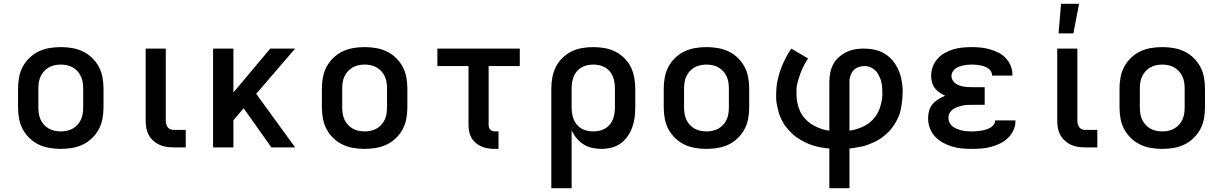

<svg xmlns="http://www.w3.org/2000/svg" viewBox="-20 -776 6440 1011"><path d="M300 8Q270 8 240.5 3Q211 -2 184.5 -14.5Q158 -27 136 -48Q114 -69 100 -95Q86 -121 80.5 -150.5Q75 -180 75 -210V-310Q75 -340 80.5 -369.5Q86 -399 100 -425Q114 -451 136 -472Q158 -493 184.5 -505.5Q211 -518 240.5 -523Q270 -528 300 -528Q330 -528 359.5 -523Q389 -518 415.5 -505.5Q442 -493 464 -472Q486 -451 500 -425Q514 -399 519.5 -369.5Q525 -340 525 -310V-210Q525 -180 519.5 -150.5Q514 -121 500 -95Q486 -69 464 -48Q442 -27 415.5 -14.5Q389 -2 359.5 3Q330 8 300 8ZM300 -84Q316 -84 332.5 -87.5Q349 -91 363 -99Q377 -107 388 -119Q399 -131 406 -146Q413 -161 415.5 -177.5Q418 -194 418 -210V-310Q418 -326 415.5 -342.5Q413 -359 406 -374Q399 -389 388 -401Q377 -413 363 -421Q349 -429 332.5 -432.5Q316 -436 300 -436Q284 -436 267.5 -432.5Q251 -429 237 -421Q223 -413 212 -401Q201 -389 194 -374Q187 -359 184.5 -342.5Q182 -326 182 -310V-210Q182 -194 184.5 -177.5Q187 -161 194 -146Q201 -131 212 -119Q223 -107 237 -99Q251 -91 267.5 -87.5Q284 -84 300 -84Z M958 0H894Q874 0 854.5 -3Q835 -6 817.5 -14.5Q800 -23 785.5 -36.5Q771 -50 762 -67.5Q753 -85 750 -104Q747 -123 747 -143V-520H853V-143Q853 -134 855 -124.5Q857 -115 862 -107.5Q867 -100 875.5 -96Q884 -92 894 -92H958Z M1102 0V-520H1209V-289L1403 -520H1534L1329 -282L1534 0H1409L1263 -206L1209 -143V0Z M1900 8Q1870 8 1840.5 3Q1811 -2 1784.5 -14.5Q1758 -27 1736 -48Q1714 -69 1700 -95Q1686 -121 1680.5 -150.5Q1675 -180 1675 -210V-310Q1675 -340 1680.5 -369.5Q1686 -399 1700 -425Q1714 -451 1736 -472Q1758 -493 1784.5 -505.5Q1811 -518 1840.5 -523Q1870 -528 1900 -528Q1930 -528 1959.5 -523Q1989 -518 2015.5 -505.5Q2042 -493 2064 -472Q2086 -451 2100 -425Q2114 -399 2119.5 -369.5Q2125 -340 2125 -310V-210Q2125 -180 2119.5 -150.5Q2114 -121 2100 -95Q2086 -69 2064 -48Q2042 -27 2015.5 -14.5Q1989 -2 1959.5 3Q1930 8 1900 8ZM1900 -84Q1916 -84 1932.5 -87.5Q1949 -91 1963 -99Q1977 -107 1988 -119Q1999 -131 2006 -146Q2013 -161 2015.5 -177.5Q2018 -194 2018 -210V-310Q2018 -326 2015.5 -342.5Q2013 -359 2006 -374Q1999 -389 1988 -401Q1977 -413 1963 -421Q1949 -429 1932.5 -432.5Q1916 -436 1900 -436Q1884 -436 1867.5 -432.5Q1851 -429 1837 -421Q1823 -413 1812 -401Q1801 -389 1794 -374Q1787 -359 1784.5 -342.5Q1782 -326 1782 -310V-210Q1782 -194 1784.5 -177.5Q1787 -161 1794 -146Q1801 -131 1812 -119Q1823 -107 1837 -99Q1851 -91 1867.5 -87.5Q1884 -84 1900 -84Z M2605 8H2587Q2569 8 2551 5.5Q2533 3 2516.5 -4Q2500 -11 2486 -22.5Q2472 -34 2463 -49.5Q2454 -65 2450.5 -82.5Q2447 -100 2447 -118V-428H2283V-520H2717V-428H2553V-118Q2553 -111 2555 -104.5Q2557 -98 2562 -93Q2567 -88 2573.5 -86Q2580 -84 2587 -84H2605Z M2883 215V-310Q2883 -339 2888.5 -368.5Q2894 -398 2907 -424Q2920 -450 2941.5 -471Q2963 -492 2989.5 -505Q3016 -518 3045.5 -523Q3075 -528 3104 -528Q3133 -528 3162.5 -523Q3192 -518 3218.5 -505Q3245 -492 3266.5 -471Q3288 -450 3301 -424Q3314 -398 3319.5 -368.5Q3325 -339 3325 -310V-210Q3325 -183 3321.5 -156.5Q3318 -130 3309 -105Q3300 -80 3284.5 -58Q3269 -36 3247.5 -20.5Q3226 -5 3199.5 1.5Q3173 8 3147 8Q3122 8 3097.5 2.5Q3073 -3 3052.5 -16Q3032 -29 3016 -48.5Q3000 -68 2990 -90V215ZM3104 -84Q3120 -84 3136 -87.5Q3152 -91 3166 -99Q3180 -107 3190.5 -119.5Q3201 -132 3207 -147Q3213 -162 3215.5 -178Q3218 -194 3218 -210V-310Q3218 -326 3215.5 -342Q3213 -358 3207 -373Q3201 -388 3190.5 -400.5Q3180 -413 3166 -421Q3152 -429 3136 -432.5Q3120 -436 3104 -436Q3088 -436 3072 -432.5Q3056 -429 3042 -421Q3028 -413 3017.5 -400.5Q3007 -388 3001 -373Q2995 -358 2992.5 -342Q2990 -326 2990 -310V-210Q2990 -194 2992.5 -178Q2995 -162 3001 -147Q3007 -132 3017.5 -119.5Q3028 -107 3042 -99Q3056 -91 3072 -87.5Q3088 -84 3104 -84Z M3700 8Q3670 8 3640.5 3Q3611 -2 3584.5 -14.5Q3558 -27 3536 -48Q3514 -69 3500 -95Q3486 -121 3480.5 -150.5Q3475 -180 3475 -210V-310Q3475 -340 3480.5 -369.5Q3486 -399 3500 -425Q3514 -451 3536 -472Q3558 -493 3584.5 -505.5Q3611 -518 3640.5 -523Q3670 -528 3700 -528Q3730 -528 3759.5 -523Q3789 -518 3815.5 -505.5Q3842 -493 3864 -472Q3886 -451 3900 -425Q3914 -399 3919.5 -369.5Q3925 -340 3925 -310V-210Q3925 -180 3919.5 -150.5Q3914 -121 3900 -95Q3886 -69 3864 -48Q3842 -27 3815.5 -14.5Q3789 -2 3759.5 3Q3730 8 3700 8ZM3700 -84Q3716 -84 3732.5 -87.5Q3749 -91 3763 -99Q3777 -107 3788 -119Q3799 -131 3806 -146Q3813 -161 3815.5 -177.5Q3818 -194 3818 -210V-310Q3818 -326 3815.5 -342.5Q3813 -359 3806 -374Q3799 -389 3788 -401Q3777 -413 3763 -421Q3749 -429 3732.5 -432.5Q3716 -436 3700 -436Q3684 -436 3667.5 -432.5Q3651 -429 3637 -421Q3623 -413 3612 -401Q3601 -389 3594 -374Q3587 -359 3584.5 -342.5Q3582 -326 3582 -310V-210Q3582 -194 3584.5 -177.5Q3587 -161 3594 -146Q3601 -131 3612 -119Q3623 -107 3637 -99Q3651 -91 3667.5 -87.5Q3684 -84 3700 -84Z M4347 215V6Q4333 5 4320 3Q4307 1 4294 -1.5Q4281 -4 4268.5 -7.5Q4256 -11 4243.5 -16Q4231 -21 4219.5 -26.5Q4208 -32 4196.5 -39Q4185 -46 4174 -53.5Q4163 -61 4153.5 -70Q4144 -79 4135 -88.5Q4126 -98 4118 -108.5Q4110 -119 4103.5 -130.5Q4097 -142 4091.5 -154Q4086 -166 4082 -178.5Q4078 -191 4074.5 -207Q4071 -223 4069 -235.5Q4067 -248 4067 -257V-277Q4067 -287 4067.5 -297.5Q4068 -308 4069 -318Q4070 -328 4071.5 -338Q4073 -348 4075.5 -357.5Q4078 -367 4080.5 -377Q4083 -387 4086 -396.5Q4089 -406 4092.5 -415.5Q4096 -425 4100 -434.5Q4104 -444 4108.5 -453Q4113 -462 4118.5 -473Q4124 -484 4129 -492.5Q4134 -501 4138 -507L4147 -520L4235 -468Q4227 -456 4219.5 -443Q4212 -430 4206 -417Q4200 -404 4194.5 -389Q4189 -374 4184 -357.5Q4179 -341 4176.5 -327.5Q4174 -314 4174 -305V-279Q4174 -257 4178.5 -235Q4183 -213 4192 -192.5Q4201 -172 4215.5 -155Q4230 -138 4248 -125.5Q4266 -113 4290 -103Q4314 -93 4329 -91L4347 -88V-343Q4347 -357 4348.5 -371Q4350 -385 4353 -398.5Q4356 -412 4361.5 -425Q4367 -438 4374.5 -449.5Q4382 -461 4392 -470.5Q4402 -480 4413.5 -488Q4425 -496 4437.5 -502Q4450 -508 4463.5 -512Q4477 -516 4493 -518Q4509 -520 4518 -520H4530Q4547 -520 4563.5 -518Q4580 -516 4596 -511.5Q4612 -507 4627 -499.5Q4642 -492 4655.5 -481.5Q4669 -471 4679.5 -458.5Q4690 -446 4698.5 -431.5Q4707 -417 4713.5 -401.5Q4720 -386 4724 -369.5Q4728 -353 4730.5 -334Q4733 -315 4733 -304V-289Q4733 -273 4731.5 -257Q4730 -241 4727.5 -224.5Q4725 -208 4721.5 -192.5Q4718 -177 4711.5 -162Q4705 -147 4697 -133Q4689 -119 4679.5 -106Q4670 -93 4658.5 -81.5Q4647 -70 4634 -59.5Q4621 -49 4607 -40.5Q4593 -32 4578.5 -25.5Q4564 -19 4548.5 -13.5Q4533 -8 4517.5 -4.5Q4502 -1 4485 1.5Q4468 4 4453 6V215ZM4453 -88Q4476 -91 4498 -98.5Q4520 -106 4540 -117.5Q4560 -129 4576 -146Q4592 -163 4602.5 -183Q4613 -203 4619.5 -229.5Q4626 -256 4626 -272V-290Q4626 -299 4625.5 -308Q4625 -317 4624 -326Q4623 -335 4621 -344Q4619 -353 4615.5 -361.5Q4612 -370 4608 -378Q4604 -386 4599 -393.5Q4594 -401 4587 -407Q4580 -413 4572.5 -417.5Q4565 -422 4554.5 -425Q4544 -428 4538 -428H4530Q4520 -428 4510 -425.5Q4500 -423 4491 -418.5Q4482 -414 4475 -406.5Q4468 -399 4463.5 -390Q4459 -381 4456 -369.5Q4453 -358 4453 -351Z M5097 8Q5071 8 5044.5 5.5Q5018 3 4993 -4.5Q4968 -12 4944.5 -25Q4921 -38 4903 -57.5Q4885 -77 4876 -102Q4867 -127 4867 -154Q4867 -174 4872.5 -193.5Q4878 -213 4891 -228Q4904 -243 4921 -253.5Q4938 -264 4957 -272Q4941 -279 4927 -288.5Q4913 -298 4902.5 -312Q4892 -326 4887.5 -342.5Q4883 -359 4883 -377Q4883 -401 4891.5 -424.5Q4900 -448 4916.5 -466.5Q4933 -485 4954.5 -497Q4976 -509 4999.5 -516Q5023 -523 5047.5 -525.5Q5072 -528 5097 -528Q5121 -528 5145 -525.5Q5169 -523 5192 -516.5Q5215 -510 5237 -499Q5259 -488 5275.5 -470.5Q5292 -453 5301.5 -430.5Q5311 -408 5311 -384V-378H5204V-380Q5204 -391 5198 -400.5Q5192 -410 5182.5 -416.5Q5173 -423 5162.5 -426.5Q5152 -430 5141 -432Q5130 -434 5119 -435Q5108 -436 5097 -436Q5086 -436 5074.5 -435Q5063 -434 5052 -431.5Q5041 -429 5030 -425Q5019 -421 5010 -414Q5001 -407 4995.5 -397Q4990 -387 4990 -375Q4990 -364 4996 -353.5Q5002 -343 5011.5 -336.5Q5021 -330 5032 -326Q5043 -322 5054 -320Q5065 -318 5076.5 -317.5Q5088 -317 5100 -317H5165V-224H5100Q5087 -224 5073.5 -223.5Q5060 -223 5047 -220Q5034 -217 5021.5 -212.5Q5009 -208 4998 -200.5Q4987 -193 4980.5 -181Q4974 -169 4974 -155Q4974 -142 4980 -130Q4986 -118 4996.5 -110Q5007 -102 5019.5 -97Q5032 -92 5045 -89Q5058 -86 5071 -85Q5084 -84 5097 -84Q5109 -84 5121.5 -85Q5134 -86 5146.5 -88Q5159 -90 5171 -93.5Q5183 -97 5193.5 -103Q5204 -109 5212 -119Q5220 -129 5220 -142H5327V-138Q5327 -113 5316 -89.5Q5305 -66 5286.5 -48.5Q5268 -31 5245 -20Q5222 -9 5197.5 -2.5Q5173 4 5147.5 6Q5122 8 5097 8Z M5758 0H5694Q5674 0 5654.5 -3Q5635 -6 5617.5 -14.5Q5600 -23 5585.5 -36.5Q5571 -50 5562 -67.5Q5553 -85 5550 -104Q5547 -123 5547 -143V-520H5653V-143Q5653 -134 5655 -124.5Q5657 -115 5662 -107.5Q5667 -100 5675.5 -96Q5684 -92 5694 -92H5758ZM5554 -600 5567 -756H5662L5632 -600Z M6100 8Q6070 8 6040.5 3Q6011 -2 5984.5 -14.5Q5958 -27 5936 -48Q5914 -69 5900 -95Q5886 -121 5880.5 -150.5Q5875 -180 5875 -210V-310Q5875 -340 5880.5 -369.5Q5886 -399 5900 -425Q5914 -451 5936 -472Q5958 -493 5984.5 -505.5Q6011 -518 6040.5 -523Q6070 -528 6100 -528Q6130 -528 6159.5 -523Q6189 -518 6215.5 -505.5Q6242 -493 6264 -472Q6286 -451 6300 -425Q6314 -399 6319.5 -369.5Q6325 -340 6325 -310V-210Q6325 -180 6319.5 -150.5Q6314 -121 6300 -95Q6286 -69 6264 -48Q6242 -27 6215.5 -14.5Q6189 -2 6159.5 3Q6130 8 6100 8ZM6100 -84Q6116 -84 6132.5 -87.5Q6149 -91 6163 -99Q6177 -107 6188 -119Q6199 -131 6206 -146Q6213 -161 6215.5 -177.5Q6218 -194 6218 -210V-310Q6218 -326 6215.5 -342.5Q6213 -359 6206 -374Q6199 -389 6188 -401Q6177 -413 6163 -421Q6149 -429 6132.5 -432.5Q6116 -436 6100 -436Q6084 -436 6067.5 -432.5Q6051 -429 6037 -421Q6023 -413 6012 -401Q6001 -389 5994 -374Q5987 -359 5984.5 -342.5Q5982 -326 5982 -310V-210Q5982 -194 5984.5 -177.5Q5987 -161 5994 -146Q6001 -131 6012 -119Q6023 -107 6037 -99Q6051 -91 6067.5 -87.5Q6084 -84 6100 -84Z"/></svg>

Font: Iosevka Aile Semibold
Style: Regular
Weight: 600
Designer: Belleve Invis
Foundry: Belleve Invis
Version: Version 31.1.0; ttfautohint (v1.8.4)